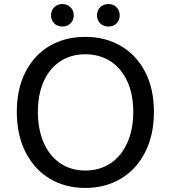

<svg xmlns="http://www.w3.org/2000/svg" viewBox="-20 -915 843 948"><path d="M63 -363Q63 -476 106 -560Q149 -644 225.5 -688.5Q302 -733 401 -733Q500 -733 577 -688Q654 -643 697 -559.5Q740 -476 740 -363Q740 -249 697 -164Q654 -79 577 -33Q500 13 401 13Q302 13 225.5 -33Q149 -79 106 -164Q63 -249 63 -363ZM638 -363Q638 -449 608.5 -513.5Q579 -578 525.5 -612.5Q472 -647 401 -647Q331 -647 278 -612.5Q225 -578 196 -513.5Q167 -449 167 -363Q167 -276 196 -210Q225 -144 278 -108.5Q331 -73 401 -73Q472 -73 525.5 -108.5Q579 -144 608.5 -210Q638 -276 638 -363ZM459 -839Q459 -864 475 -879.5Q491 -895 515 -895Q539 -895 555 -879.5Q571 -864 571 -839Q571 -815 555.5 -799.5Q540 -784 515 -784Q491 -784 475 -799.5Q459 -815 459 -839ZM232 -839Q232 -864 248 -879.5Q264 -895 288 -895Q312 -895 328 -879.5Q344 -864 344 -839Q344 -815 328 -799.5Q312 -784 288 -784Q264 -784 248 -799.5Q232 -815 232 -839Z"/></svg>

Font: Nebula Sans Medium
Style: Regular
Weight: 500
Designer: Paul D. Hunt for Adobe (as Source Sans)
Foundry: Nebula Entertainment & Broadcasting LLC
Version: Version 1.010